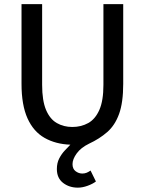

<svg xmlns="http://www.w3.org/2000/svg" viewBox="-20 -675 686 910"><path d="M349.1 214.4Q308.1 214.4 278.8 191.7Q249.5 168.9 249.5 126Q249.5 97.7 260.7 75.9Q272 54.2 287.1 38.3Q302.2 22.5 313.5 10.7Q243.7 8.3 191.2 -21.5Q138.7 -51.3 110.4 -114Q82 -176.8 82 -277.8V-655.3H179.7V-272.9Q179.7 -197.8 198.2 -154.1Q216.8 -110.4 249.3 -91.8Q281.7 -73.2 322.8 -73.2Q364.7 -73.2 398.2 -91.8Q431.6 -110.4 450.9 -154.1Q470.2 -197.8 470.2 -272.9V-655.3H564V-277.8Q564 -189 544.4 -135Q524.9 -81.1 488.3 -49.1Q451.7 -17.1 401.4 6.3Q363.3 24.9 343.5 52.2Q323.7 79.6 323.7 103Q323.7 125.5 338.4 136.5Q353 147.5 370.1 147.5Q381.3 147.5 390.9 143.6Q400.4 139.6 409.2 133.3L434.6 185.1Q419.4 196.8 395 205.6Q370.6 214.4 349.1 214.4Z"/></svg>

Font: Varta Light SemiBold
Style: Regular
Weight: 600
Version: Version 1.004